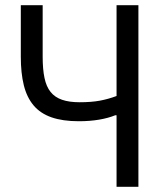

<svg xmlns="http://www.w3.org/2000/svg" viewBox="-20 -718 640 738"><path d="M428 -275H423Q396 -264 360.5 -258Q325 -252 283 -252Q221 -252 178 -267Q135 -282 109 -313Q83 -344 71.5 -390.5Q60 -437 60 -500V-698H144V-500Q144 -452 151 -418.5Q158 -385 174.5 -364.5Q191 -344 218.5 -334.5Q246 -325 286 -325Q331 -325 363.5 -331Q396 -337 428 -349V-698H512V0H428Z"/></svg>

Font: PlemolJP35 Console
Style: Regular
Weight: 400
Version: v2.0.3; ttfautohint (v1.8.4.7-5d5b-dirty) -l 6 -r 45 -G 200 